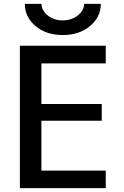

<svg xmlns="http://www.w3.org/2000/svg" viewBox="-20 -965 634 985"><path d="M82 0V-730.5H522.5V-639.6H192.4V-431.6H502V-345.7H192.4V-89.8H522.5V0ZM107.4 -945.3H192.4Q194.3 -909.2 226.1 -884.8Q257.8 -860.4 301.8 -860.4Q345.7 -860.4 377.9 -884.8Q410.2 -909.2 412.1 -945.3H497.1Q497.1 -877.9 441.9 -831.5Q386.7 -785.2 301.8 -785.2Q216.8 -785.2 162.1 -831.5Q107.4 -877.9 107.4 -945.3Z"/></svg>

Font: GenEi M Gothic v2 Medium
Style: Regular
Weight: 500
Version: Version 2.0